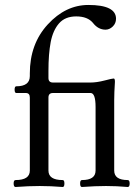

<svg xmlns="http://www.w3.org/2000/svg" viewBox="-20 -746 559 770"><path d="M34.7 -10.3Q34.7 -23.9 42.5 -23.9Q99.6 -23.9 99.6 -62V-355Q99.6 -373 83.5 -373H45.4Q38.6 -373 38.6 -386.7Q38.6 -399.9 45.4 -399.9Q99.6 -399.9 99.6 -440.9V-451.2Q99.6 -569.8 171.4 -647.9Q243.2 -726.1 334.5 -726.1Q445.3 -726.1 445.3 -670.9Q445.3 -652.3 432.1 -639.6Q418.9 -627 403.3 -627Q374 -627 353 -653.8Q331.5 -680.2 285.6 -680.2Q241.2 -680.2 216.8 -652.3Q192.4 -624.5 183.3 -577.1Q174.3 -529.8 174.3 -461.9V-433.1Q174.3 -415 192.4 -415H343.3Q367.7 -415 399.9 -423.3Q429.7 -431.2 436 -431.2Q440.9 -431.2 440.9 -418Q438 -374 438 -344.2V-62Q438 -23.9 492.2 -23.9Q500 -23.9 500 -10.3Q500 3.9 492.2 3.9Q448.2 0 405.3 0Q362.3 0 308.6 3.9Q301.3 3.9 301.3 -10.3Q301.3 -23.9 308.6 -23.9Q363.3 -23.9 363.3 -62V-316.9Q363.3 -373 343.3 -373H192.4Q174.3 -373 174.3 -355V-62Q174.3 -23.9 231.4 -23.9Q238.3 -23.9 238.3 -10.3Q238.3 3.9 231.4 3.9Q183.1 0 139.2 0Q94.7 0 42.5 3.9Q34.7 3.9 34.7 -10.3Z"/></svg>

Font: JuniusX
Style: Regular
Weight: 400
Designer: Peter S. Baker
Foundry: Briery Creek Software
Version: Version 1.004